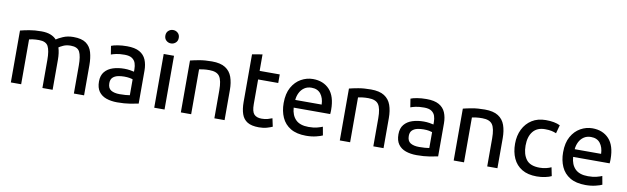

<svg xmlns="http://www.w3.org/2000/svg" viewBox="-46 -1291 5989 1833"><g transform="rotate(10 2949.0 -375.0)"><path d="M79 0V-503Q113 -512 164.5 -521.5Q216 -531 283 -531Q335 -531 371 -517Q407 -503 429 -478Q448 -492 492 -511.5Q536 -531 593 -531Q674 -531 716 -500.5Q758 -470 773.5 -416Q789 -362 789 -292V0H690V-272Q690 -362 669 -403.5Q648 -445 582 -445Q540 -445 510 -431Q480 -417 468 -408Q476 -384 480 -354Q484 -324 484 -291V0H385V-272Q385 -362 363.5 -403.5Q342 -445 274 -445Q240 -445 215 -441.5Q190 -438 179 -435V0Z M1111 11Q1051 11 1004.5 -5.5Q958 -22 932 -58.5Q906 -95 906 -155Q906 -214 935.5 -249.5Q965 -285 1014.5 -301Q1064 -317 1125 -317Q1153 -317 1181 -312.5Q1209 -308 1219 -305V-329Q1219 -361 1210 -388Q1201 -415 1176 -432Q1151 -449 1104 -449Q1054 -449 1022.5 -442Q991 -435 973 -428L960 -510Q981 -519 1021.5 -526Q1062 -533 1113 -533Q1189 -533 1233.5 -508Q1278 -483 1297 -437.5Q1316 -392 1316 -333V-13Q1291 -7 1236 2Q1181 11 1111 11ZM1121 -70Q1152 -70 1177 -72Q1202 -74 1219 -77V-231Q1209 -235 1187.5 -239Q1166 -243 1135 -243Q1104 -243 1074.5 -236.5Q1045 -230 1025.5 -211.5Q1006 -193 1006 -157Q1006 -108 1037 -89Q1068 -70 1121 -70Z M1469 0V-521H1569V0ZM1519 -632Q1493 -632 1473.5 -649.5Q1454 -667 1454 -697Q1454 -727 1473.5 -744.5Q1493 -762 1519 -762Q1545 -762 1564.5 -744.5Q1584 -727 1584 -697Q1584 -667 1564.5 -649.5Q1545 -632 1519 -632Z M1727 0V-503Q1761 -512 1814 -521.5Q1867 -531 1936 -531Q2019 -531 2066 -501Q2113 -471 2132 -417Q2151 -363 2151 -292V0H2052V-272Q2052 -367 2025 -406Q1998 -445 1926 -445Q1893 -445 1865.5 -441.5Q1838 -438 1827 -435V0Z M2485 11Q2413 11 2373 -13.5Q2333 -38 2316.5 -86Q2300 -134 2300 -202V-664L2399 -681V-521H2594V-438H2399V-199Q2399 -127 2423 -101Q2447 -75 2496 -75Q2530 -75 2555.5 -82.5Q2581 -90 2598 -97L2615 -18Q2596 -9 2562 1Q2528 11 2485 11Z M2942 12Q2850 12 2791.5 -23Q2733 -58 2705.5 -119.5Q2678 -181 2678 -259Q2678 -351 2712 -411.5Q2746 -472 2800.5 -502.5Q2855 -533 2915 -533Q3016 -533 3076 -468.5Q3136 -404 3136 -273Q3136 -264 3135.5 -252.5Q3135 -241 3134 -232H2780Q2785 -158 2826.5 -116.5Q2868 -75 2951 -75Q2999 -75 3033.5 -84Q3068 -93 3086 -101L3101 -19Q3084 -10 3039.5 1Q2995 12 2942 12ZM2782 -307H3038Q3036 -370 3005.5 -409.5Q2975 -449 2916 -449Q2875 -449 2846 -429Q2817 -409 2801 -376.5Q2785 -344 2782 -307Z M3268 0V-503Q3302 -512 3355 -521.5Q3408 -531 3477 -531Q3560 -531 3607 -501Q3654 -471 3673 -417Q3692 -363 3692 -292V0H3593V-272Q3593 -367 3566 -406Q3539 -445 3467 -445Q3434 -445 3406.5 -441.5Q3379 -438 3368 -435V0Z M4014 11Q3954 11 3907.5 -5.5Q3861 -22 3835 -58.5Q3809 -95 3809 -155Q3809 -214 3838.5 -249.5Q3868 -285 3917.5 -301Q3967 -317 4028 -317Q4056 -317 4084 -312.5Q4112 -308 4122 -305V-329Q4122 -361 4113 -388Q4104 -415 4079 -432Q4054 -449 4007 -449Q3957 -449 3925.5 -442Q3894 -435 3876 -428L3863 -510Q3884 -519 3924.5 -526Q3965 -533 4016 -533Q4092 -533 4136.5 -508Q4181 -483 4200 -437.5Q4219 -392 4219 -333V-13Q4194 -7 4139 2Q4084 11 4014 11ZM4024 -70Q4055 -70 4080 -72Q4105 -74 4122 -77V-231Q4112 -235 4090.5 -239Q4069 -243 4038 -243Q4007 -243 3977.5 -236.5Q3948 -230 3928.5 -211.5Q3909 -193 3909 -157Q3909 -108 3940 -89Q3971 -70 4024 -70Z M4372 0V-503Q4406 -512 4459 -521.5Q4512 -531 4581 -531Q4664 -531 4711 -501Q4758 -471 4777 -417Q4796 -363 4796 -292V0H4697V-272Q4697 -367 4670 -406Q4643 -445 4571 -445Q4538 -445 4510.5 -441.5Q4483 -438 4472 -435V0Z M5178 12Q5091 12 5034 -22.5Q4977 -57 4949 -118.5Q4921 -180 4921 -260Q4921 -339 4951.5 -400.5Q4982 -462 5038 -497.5Q5094 -533 5173 -533Q5258 -533 5311 -507L5289 -426Q5268 -435 5243 -440.5Q5218 -446 5180 -446Q5103 -446 5063 -396.5Q5023 -347 5023 -260Q5023 -176 5061 -125.5Q5099 -75 5191 -75Q5226 -75 5255.5 -82.5Q5285 -90 5303 -99L5320 -16Q5299 -5 5260 3.5Q5221 12 5178 12Z M5651 12Q5559 12 5500.5 -23Q5442 -58 5414.5 -119.5Q5387 -181 5387 -259Q5387 -351 5421 -411.5Q5455 -472 5509.5 -502.5Q5564 -533 5624 -533Q5725 -533 5785 -468.5Q5845 -404 5845 -273Q5845 -264 5844.5 -252.5Q5844 -241 5843 -232H5489Q5494 -158 5535.5 -116.5Q5577 -75 5660 -75Q5708 -75 5742.5 -84Q5777 -93 5795 -101L5810 -19Q5793 -10 5748.5 1Q5704 12 5651 12ZM5491 -307H5747Q5745 -370 5714.5 -409.5Q5684 -449 5625 -449Q5584 -449 5555 -429Q5526 -409 5510 -376.5Q5494 -344 5491 -307Z"/></g></svg>

Font: Ubuntu Sans Medium
Style: Regular
Weight: 500
Designer: Dalton Maag Ltd
Foundry: Dalton Maag Ltd
Version: Version 1.006; ttfautohint (v1.8.4.7-5d5b)